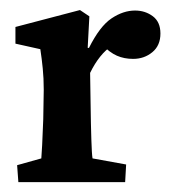

<svg xmlns="http://www.w3.org/2000/svg" viewBox="-20 -368 356 388"><path d="M17.1 0 14.6 -34.2 63.5 -47.9Q64 -52.7 65.2 -75Q66.4 -97.2 67.4 -127L68.4 -186.5Q68.4 -210 66.4 -229.5Q64.5 -249 61.5 -268.6L11.2 -279.8V-313.5L141.6 -347.7L160.6 -335L157.2 -271.5L159.7 -271Q181.6 -314.9 205.3 -330.8Q229 -346.7 252.9 -346.7Q273.4 -346.7 288.8 -335.2Q304.2 -323.7 304.2 -300.3Q304.2 -275.9 287.8 -262.5Q271.5 -249 249 -249Q231 -249 216.3 -255.4Q201.7 -261.7 185.1 -278.8L206.5 -275.9Q180.7 -258.8 162.1 -220.7L163.1 -157.2Q163.6 -116.2 164.6 -86.2Q165.5 -56.2 167 -47.9L234.9 -35.6L232.9 0Z"/></svg>

Font: Lateef SemiBold
Style: Regular
Weight: 600
Designer: SIL International
Foundry: SIL International
Version: Version 4.200